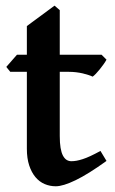

<svg xmlns="http://www.w3.org/2000/svg" viewBox="-20 -649 410 684"><path d="M359.4 -75.7Q294.4 -28.8 249.5 -7.1Q204.6 14.6 178.7 14.6Q157.7 14.6 138.9 6.6Q120.1 -1.5 106.2 -18.1Q92.3 -34.7 84 -59.8Q75.7 -85 75.7 -119.1V-393.1H16.6L2.4 -410.6L40.5 -454.1H75.7V-556.2L174.3 -628.9L192.9 -612.8V-454.1H341.8L359.4 -436.5Q355 -428.2 348.4 -419.2Q341.8 -410.2 335 -401.6Q328.1 -393.1 321.5 -386.2Q314.9 -379.4 310.1 -376Q304.2 -378.9 295.2 -381.8Q286.1 -384.8 274.9 -387.5Q263.7 -390.1 251.2 -391.6Q238.8 -393.1 225.6 -393.1H192.9V-164.6Q192.9 -139.6 195.8 -122.3Q198.7 -105 204.3 -94.5Q210 -84 217.5 -79.3Q225.1 -74.7 234.4 -74.7Q243.2 -74.7 252.7 -76.4Q262.2 -78.1 274.4 -82Q286.6 -85.9 302 -93Q317.4 -100.1 337.9 -111.3Z"/></svg>

Font: Gentium Basic
Style: Bold
Weight: 700
Designer: J. Victor Gaultney and Annie Olsen
Foundry: SIL International
Version: Version 1.100